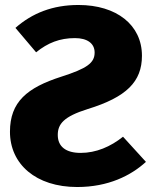

<svg xmlns="http://www.w3.org/2000/svg" viewBox="-20 -733 610 771"><path d="M295 -713C191 -713 109 -680 42 -621L125 -523C172 -561 220 -580 281 -580C330 -580 360 -559 360 -522C360 -480 329 -458 226 -425C89 -381 20 -324 20 -204C20 -74 124 18 290 18C415 18 506 -28 566 -83L474 -184C424 -144 366 -119 304 -119C245 -119 212 -144 212 -191C212 -235 236 -265 332 -295C488 -343 550 -405 550 -509C550 -633 448 -713 295 -713Z"/></svg>

Font: Fira Sans ExtraBold
Style: Regular
Weight: 800
Designer: bBox Type GmbH & Carrois Corporate GbR & Edenspiekermann AG
Foundry: bBox Type GmbH & Carrois Corporate GbR & Edenspiekermann AG
Version: Version 4.300;PS 004.300;hotconv 1.0.88;makeotf.lib2.5.64775